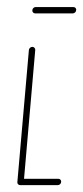

<svg xmlns="http://www.w3.org/2000/svg" viewBox="-20 -539 242 559"><path d="M158.1 -10Q158.1 -5.9 155.2 -3Q152.2 0 148.1 0H38.9Q35.2 0 32.8 -2.4Q30.4 -4.8 30.4 -8.5Q30.4 -12.6 33.3 -15.6Q36.3 -18.5 40.4 -18.5H149.6Q153.3 -18.5 155.7 -16.1Q158.1 -13.7 158.1 -10ZM38.9 -1.5Q34.8 -1.5 32.6 -4.3Q30.4 -7 30.7 -10.7L64.1 -393.3Q64.4 -397 67.4 -399.8Q70.4 -402.6 74.1 -402.6Q77.8 -402.6 80.4 -399.8Q83 -397 82.6 -393.3L49.3 -10.7Q48.5 -6.7 45.6 -4.1Q42.6 -1.5 38.9 -1.5ZM201.9 -510.4Q201.9 -506.3 198.9 -503.1Q195.9 -500 191.9 -500H82.6Q78.9 -500 76.5 -502.4Q74.1 -504.8 74.1 -508.5Q74.1 -512.6 77 -515.6Q80 -518.5 84.1 -518.5H193.3Q197 -518.5 199.4 -516.3Q201.9 -514.1 201.9 -510.4Z"/></svg>

Font: 26F Galaxy Sans Hairline
Style: Italic
Weight: 50
Italic angle: -5°
Designer: C₂₉H₂₅N₃O₅
Version: Version 1.200